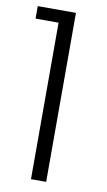

<svg xmlns="http://www.w3.org/2000/svg" viewBox="-81 -731 429 772"><g transform="rotate(10 133.5 -345.0)"><path d="M103 0V-639H9V-690H165V0Z"/></g></svg>

Font: Mozilla Headline ExtraLight
Style: Regular
Weight: 200
Designer: Studio DRAMA
Foundry: Studio DRAMA
Version: Version 1.000